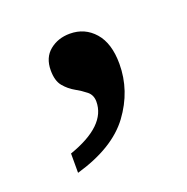

<svg xmlns="http://www.w3.org/2000/svg" viewBox="-66 -195 400 411"><g transform="rotate(-20 133.5 11.0)"><path d="M132 -132Q166 -132 188 -107Q210 -82 210 -35Q210 26 172 77.5Q134 129 47 154V110Q136 79 136 24Q136 9 125.5 0.5Q115 -8 101.5 -15.5Q88 -23 77.5 -35.5Q67 -48 67 -72Q67 -101 86 -116.5Q105 -132 132 -132Z"/></g></svg>

Font: Noto Serif Sinhala SemiCondensed Medium
Style: Regular
Weight: 500
Width: 4
Designer: Jelle Bosma - Monotype Design Team
Foundry: Monotype Imaging Inc.
Version: Version 2.007; ttfautohint (v1.8.4.7-5d5b)